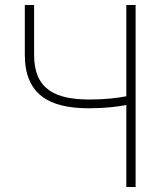

<svg xmlns="http://www.w3.org/2000/svg" viewBox="-20 -746 671 766"><path d="M484 0H521V-726H484V-362C449 -355 399 -349 338 -349C199 -349 116 -390 116 -528V-726H79V-528C79 -369 176 -314 334 -314C398 -314 447 -320 484 -327Z"/></svg>

Font: Harano Aji Gothic KR ExtraLight
Style: Regular
Weight: 250
Foundry: Masamichi Hosoda
Version: HaranoAjiGothicKR-ExtraLight version 20220220;ttx 4.29.1